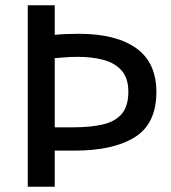

<svg xmlns="http://www.w3.org/2000/svg" viewBox="-20 -713 653 733"><path d="M86 0V-693H189V-580Q205 -582 233 -583Q261 -584 281 -584Q423 -584 500 -529Q577 -474 577 -362Q577 -241 495 -189.5Q413 -138 265 -138H189V0ZM189 -227H261Q326 -227 373 -238Q420 -249 445 -278.5Q470 -308 470 -363Q470 -415 444 -444Q418 -473 374.5 -484.5Q331 -496 279 -496Q250 -496 227 -494Q204 -492 189 -491Z"/></svg>

Font: Ubuntu Sans Medium
Style: Regular
Weight: 500
Designer: Dalton Maag Ltd
Foundry: Dalton Maag Ltd
Version: Version 1.006; ttfautohint (v1.8.4.7-5d5b)